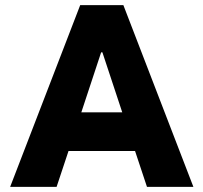

<svg xmlns="http://www.w3.org/2000/svg" viewBox="-20 -727 791 747"><path d="M505.4 -139.6H246.6L200.2 0H19.5L292 -707H460L732.4 0H551.8ZM455.6 -290 378.4 -523.4H373.5L296.4 -290Z"/></svg>

Font: Wanted Sans ExtraBold
Style: Regular
Weight: 800
Designer: Original Design by Kil Hyung-jin and Kang Hanbin, Wanted Lab, Inc; Hangeul from Source Han Sans by Jang Soo-young and Ka
Foundry: Wanted Lab, Inc.
Version: Version 1.003